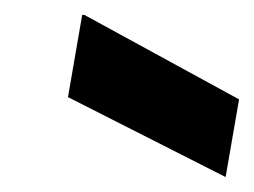

<svg xmlns="http://www.w3.org/2000/svg" viewBox="-20 -775 340 257"><path d="M282 -538 71 -645 90 -755H93L300 -642Z"/></svg>

Font: DM Sans 36pt ExtraBold
Style: Italic
Weight: 800
Italic angle: -10°
Designer: Colophon Foundry, Jonny Pinhorn
Foundry: Colophon Foundry
Version: Version 4.004;gftools[0.9.30]